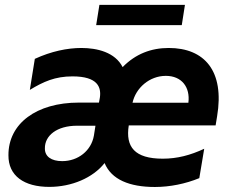

<svg xmlns="http://www.w3.org/2000/svg" viewBox="-20 -747 944 778"><path d="M729.4 -727.3H382.8L369.7 -645.2H716.6ZM663.7 -552.6C592.7 -552.6 529.5 -528.8 476.9 -475.1C446.4 -535.2 373.6 -552.6 309.7 -552.6C252.8 -552.6 187.5 -539.1 121.1 -508.5L100.9 -382.8C156.2 -416.2 203.1 -437.5 273.8 -437.5C376.8 -437.5 391 -393.1 384.6 -350.9L381 -331.3H299.7C127.8 -331.3 13.5 -246.4 14.2 -117.9C13.5 -34.4 77.8 10.3 179.7 10.3C269.9 10.3 356.2 -25.9 403.8 -86.3C431.5 -19.2 505 10.7 607.6 10.7C668 10.7 731.5 -2.1 787.6 -25.2L807.5 -144.2C751.1 -117.9 697.8 -104 639.6 -104C525.6 -104 487.9 -151.6 501.8 -239H853.7L859.7 -275.6C890.6 -459.5 808.6 -552.6 663.7 -552.6ZM743.3 -330.6H517C530.2 -390.6 585.6 -439.6 652 -439.6C715.9 -439.6 751.4 -394.2 743.3 -330.6ZM360.4 -197.1C349.8 -136.7 296.9 -94.1 231.9 -94.1C187.9 -94.1 161.2 -112.9 161.9 -146C161.2 -196.7 209.2 -237.6 292.6 -237.6H366.8Z"/></svg>

Font: TID UI
Style: Bold Italic
Weight: 700
Italic angle: -9.39999°
Designer: The TID Project Authors
Foundry: Bakken & Bæck
Version: Version 1.001;hotconv 1.0.109;makeotfexe 2.5.65596